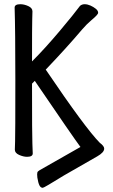

<svg xmlns="http://www.w3.org/2000/svg" viewBox="-20 -731 540 916"><path d="M184.1 165Q173.8 165 168 153.1Q162.1 141.1 158.2 116.2L157.2 101.1Q157.2 97.2 158.2 92Q159.2 86.9 168.9 81.1L363.8 -29.8Q329.1 -76.2 146 -345.2L132.8 -332Q132.8 -77.1 134.5 -46.6Q136.2 -16.1 136.2 1Q136.2 17.1 108.9 17.1Q91.8 17.1 71.3 8.1Q50.8 -1 50.8 -17.1Q50.8 -28.8 52 -56.4Q53.2 -84 53.2 -351.1Q53.2 -586.9 49.8 -694.8Q49.8 -710.9 77.1 -710.9Q95.2 -710.9 115 -701.9Q134.8 -692.9 134.8 -676.8Q134.8 -665 133.8 -639.4Q132.8 -613.8 132.8 -438Q194.8 -500 263.9 -582Q333 -664.1 361.8 -703.1Q371.1 -710.9 384 -710.9Q397 -710.9 411.4 -704.6Q425.8 -698.2 437 -689.2Q448.2 -680.2 448.2 -669.9Q448.2 -661.1 415 -633.8Q395 -617.2 372.1 -590.8Q296.9 -502 198.2 -398.9Q388.2 -118.2 456.1 -49.8Q477.1 -34.2 477.1 -22Q477.1 -3.9 443.8 15.1L285.2 106Q189.9 165 184.1 165Z"/></svg>

Font: LXGW WenKai Mono GB Screen
Style: Regular
Weight: 400
Monospace: yes
Designer: LXGW / Fontworks Inc.
Foundry: LXGW / Fontworks Inc.
Version: Version 1.510;January 18,2025